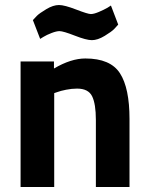

<svg xmlns="http://www.w3.org/2000/svg" viewBox="-20 -745 593 765"><path d="M196 0H62V-500H195V-472Q263 -512 320 -512Q420 -512 458 -453Q496 -394 496 -271V0H362V-267Q362 -331 347 -361.5Q332 -392 287 -392Q266 -392 243.5 -387.5Q221 -383 208 -378L196 -374ZM422 -723 451 -647Q445 -640 435 -629.5Q425 -619 397 -602Q369 -585 346 -585Q324 -585 278 -603Q232 -621 217 -621Q205 -621 185.5 -613.5Q166 -606 153 -598L140 -590L111 -665Q117 -672 127 -682Q137 -692 164.5 -708.5Q192 -725 215 -725Q237 -725 283.5 -707Q330 -689 342 -689Q354 -689 374 -697.5Q394 -706 408 -714Z"/></svg>

Font: TitilliumText
Style: ExtraBold
Weight: 800
Designer: Accademia di Belle Arti di Urbino and others
Foundry: Accademia di Belle Arti di Urbino and others.
Version: Version 60.001